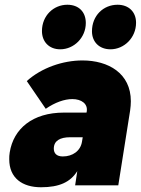

<svg xmlns="http://www.w3.org/2000/svg" viewBox="-20 -782 594 810"><path d="M234 -574C292 -574 342 -623 342 -685C342 -732 312 -762 264 -762C206 -762 157 -716 157 -651C157 -606 187 -574 234 -574ZM446 -574C504 -574 554 -623 554 -686C554 -732 523 -762 476 -762C416 -762 368 -716 368 -650C368 -605 399 -574 446 -574ZM328 -527C245 -527 155 -496 93 -440L173 -323C212 -350 252 -364 285 -364C324 -364 351 -344 346 -312L345 -307H250C117 -307 37 -239 21 -139C19 -129 19 -119 19 -110C19 -31 74 8 153 8C231 8 277 -14 306 -60L297 0H479L529 -316C531 -330 532 -343 532 -355C532 -473 437 -527 328 -527ZM245 -122C218 -122 207 -136 207 -155C207 -188 233 -203 276 -203H329L326 -185C320 -145 286 -122 245 -122Z"/></svg>

Font: Arthouse Owned Black
Style: Italic
Weight: 900
Italic angle: -10°
Designer: Jeremy Tribby
Foundry: Tribby Type
Version: Version 1.000;PS 001.000;hotconv 1.0.88;makeotf.lib2.5.64775